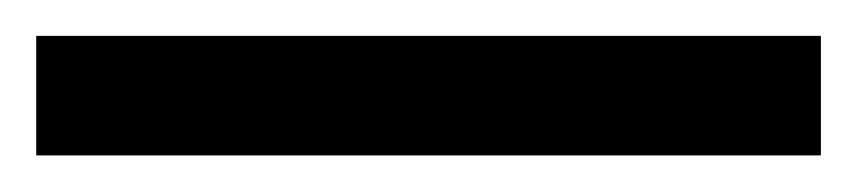

<svg xmlns="http://www.w3.org/2000/svg" viewBox="-22 70 473 106"><path d="M431.2 155.8H-2V89.8H431.2Z"/></svg>

Font: TypoPRO Open Sans
Style: Regular
Weight: 600
Foundry: Ascender Corporation
Version: Version 1.10